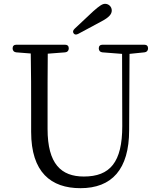

<svg xmlns="http://www.w3.org/2000/svg" viewBox="-20 -965 836 1005"><path d="M365 -791C370 -783 379 -782 390 -788L511 -853C551 -874 565 -891 565 -910C565 -930 549 -945 530 -945C516 -945 501 -935 468 -906C439 -879 405 -847 371 -815C362 -806 360 -799 365 -791ZM65 -691 141 -685C143 -587 143 -489 143 -390V-275C143 -63 247 20 401 20C565 20 656 -78 656 -284L658 -683L736 -691C748 -692 755 -700 755 -712C755 -724 748 -731 735 -731H517C504 -731 497 -724 497 -712C497 -700 504 -692 516 -691L619 -683L620 -305C620 -116 556 -41 419 -41C300 -41 229 -107 229 -290V-390C229 -491 229 -587 230 -684L321 -691C333 -692 340 -700 340 -712C340 -724 333 -731 320 -731H66C53 -731 46 -724 46 -712C46 -700 53 -692 65 -691Z"/></svg>

Font: 寒蝉锦书宋
Style: Regular
Weight: 400
Designer: 寒蝉锦书宋{Warren} 思源宋体{Ryoko NISHIZUKA 西塚涼子 (kana & ideographs); Frank Grießhammer (Latin, Greek & Cyrillic); Wenlong ZHANG 
Foundry: Adobe & ChillType
Version: Version 2.000;Glyphs 3.1.1 (3135)